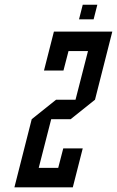

<svg xmlns="http://www.w3.org/2000/svg" viewBox="-20 -802 501 822"><path d="M229.2 -83.3 250.8 -166.7H334.2L291.7 0H41.7L115.8 -291.7L220 -375H303.3L356.7 -583.3H273.3L251.7 -500H168.3L210.8 -666.7H460.8L386.7 -375L282.5 -291.7H199.2L145.8 -83.3ZM380.8 -719.2H318.3L334.2 -781.7H396.7Z"/></svg>

Font: Yulong
Style: Italic
Weight: 400
Italic angle: -14.25°
Designer: GGBotNet
Foundry: f0n7.com
Version: 1.00